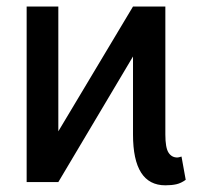

<svg xmlns="http://www.w3.org/2000/svg" viewBox="-20 -550 640 580"><path d="M60.5 0V-530.3H156.2V-153.3L381.8 -530.3H479.5V-143.6Q479.5 -104 489 -89.1Q498.5 -74.2 515.6 -74.2Q519.5 -74.2 528.3 -77.1L541 -6.8Q526.9 3.4 512.7 6.6Q498.5 9.8 479.5 9.8Q381.8 9.8 381.8 -143.6V-379.4L156.2 0Z"/></svg>

Font: Pretendard Std
Style: Regular
Weight: 400
Designer: Base glyphs from Inter by Rasmus Andersson; Hangeul glyphs from Noto Sans CJK(Source Han Sans) by Jang Soo-young and Kan
Foundry: Kil Hyung-jin
Version: Version 1.309